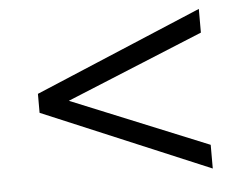

<svg xmlns="http://www.w3.org/2000/svg" viewBox="-43 -594 782 615"><g transform="rotate(-5 348.5 -286.5)"><path d="M80.1 -255.9V-316.9L617.2 -543V-466.8L176.8 -286.1L617.2 -106V-29.8Z"/></g></svg>

Font: Lorenzo Sans
Style: Regular
Weight: 400
Foundry: Intel Corporation
Version: Version 1.00; ttfautohint (v1.5)